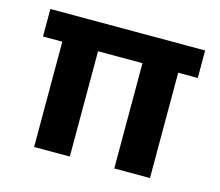

<svg xmlns="http://www.w3.org/2000/svg" viewBox="-78 -602 804 701"><g transform="rotate(15 323.5 -251.0)"><path d="M104 0V-398H31V-502H616V-398H542V0H407V-398H239V0Z"/></g></svg>

Font: DM Sans 16pt
Style: Bold
Weight: 700
Version: Version 4.004;gftools[0.9.30]